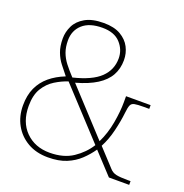

<svg xmlns="http://www.w3.org/2000/svg" viewBox="-131 -842 930 969"><g transform="rotate(20 334.0 -357.0)"><path d="M229 10Q166 10 119.5 -17Q73 -44 47.5 -90Q22 -136 22 -194Q22 -249 40.5 -289Q59 -329 93 -357.5Q127 -386 175 -405Q155 -430 136.5 -453.5Q118 -477 106.5 -507.5Q95 -538 95 -580Q95 -615 111 -648Q127 -681 164.5 -702.5Q202 -724 264 -724Q320 -724 355 -703.5Q390 -683 406.5 -651Q423 -619 423 -582Q423 -536 403 -500Q383 -464 340.5 -437Q298 -410 230 -391L447 -156Q473 -209 484 -271Q495 -333 495 -382V-415H627V-395H596Q564 -395 548.5 -392Q533 -389 527.5 -376.5Q522 -364 519 -335Q514 -289 501 -235Q488 -181 465 -138L551 -45Q565 -29 585.5 -24.5Q606 -20 648 -20H663V0H554L450 -112Q428 -80 398.5 -52Q369 -24 328 -7Q287 10 229 10ZM229 -15Q304 -15 354 -48.5Q404 -82 434 -130L197 -386Q163 -375 129 -354Q95 -333 72.5 -296.5Q50 -260 50 -201Q50 -115 100 -65Q150 -15 229 -15ZM208 -411Q307 -435 351 -477.5Q395 -520 395 -581Q395 -628 362.5 -663.5Q330 -699 266 -699Q196 -699 159.5 -666Q123 -633 123 -580Q123 -544 133 -516.5Q143 -489 162 -464.5Q181 -440 208 -411Z"/></g></svg>

Font: Noto Rashi Hebrew Thin
Style: Regular
Weight: 250
Version: Version 1.006